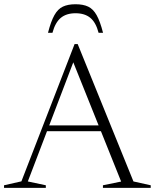

<svg xmlns="http://www.w3.org/2000/svg" viewBox="-26 -908 749 928"><path d="M185 -274V-302H494V-274ZM619 -31 702.5 -12.5V0H471.5V-12.5L559.5 -30.5L319.5 -628.5H336.5L108.5 -31L195.5 -12.5V0H-6.5V-12.5L77.5 -31.5L334.5 -695H349.5ZM339 -844Q295 -844 268 -821.8Q241 -799.5 227.5 -749.5H206Q220 -804.5 236.8 -834.5Q253.5 -864.5 278 -876Q302.5 -887.5 339 -887.5Q376 -887.5 400.2 -876Q424.5 -864.5 441.2 -834.5Q458 -804.5 472 -749.5H450.5Q437.5 -799.5 410.5 -821.8Q383.5 -844 339 -844Z"/></svg>

Font: Newsreader 36pt Light
Style: Regular
Weight: 300
Designer: Hugues Gentile
Foundry: Production Type
Version: Version 1.003